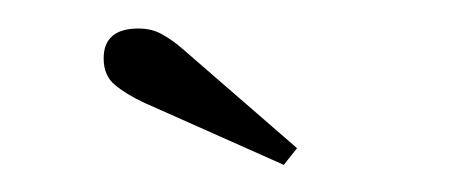

<svg xmlns="http://www.w3.org/2000/svg" viewBox="-20 -756 330 138"><path d="M184 -637.5 84 -682Q71 -688 62.8 -694.8Q54.5 -701.5 54.5 -714Q54.5 -735.5 79.5 -735.5Q89 -735.5 96.2 -731.5Q103.5 -727.5 110.5 -721.5L193.5 -649.5Z"/></svg>

Font: Imbue 50pt
Style: Regular
Weight: 400
Designer: Tyler Finck
Foundry: Etcetera Type Company
Version: Version 1.102; ttfautohint (v1.8.3)